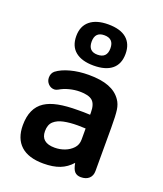

<svg xmlns="http://www.w3.org/2000/svg" viewBox="-121 -707 678 798"><g transform="rotate(20 217.5 -308.0)"><path d="M278 -247Q259 -248 250 -248Q241 -248 236 -248Q231 -248 225 -248Q173 -248 137.5 -241Q102 -234 79 -219Q30 -187 30 -111Q30 -52 64 -21Q98 10 164 10Q207 10 236.5 -1.5Q266 -13 288 -38Q293 -10 303 0Q313 10 330 10Q353 10 366 -2Q379 -14 379 -35V-226Q379 -280 375.5 -304.5Q372 -329 360 -346Q341 -374 306 -387.5Q271 -401 217 -401Q173 -401 136 -391Q99 -381 77 -364Q64 -353 64 -334Q64 -318 75 -306.5Q86 -295 102 -295Q109 -295 118 -300Q136 -311 159.5 -317Q183 -323 205 -323Q245 -323 261.5 -308.5Q278 -294 278 -257ZM280 -187V-138Q280 -115 265.5 -99.5Q251 -84 230 -76Q209 -68 186 -68Q125 -68 125 -119Q125 -148 141 -162.5Q157 -177 184 -182.5Q211 -188 245 -188Q259 -188 264 -187.5Q269 -187 280 -187ZM221 -626Q169 -626 140.5 -602.5Q112 -579 112 -535Q112 -490 140.5 -467Q169 -444 221 -444Q274 -444 302 -467Q330 -490 330 -535Q330 -579 302.5 -602.5Q275 -626 221 -626ZM221 -578Q263 -578 263 -535Q263 -492 221 -492Q180 -492 180 -535Q180 -578 221 -578Z"/></g></svg>

Font: Beiruti SemiBold
Style: Regular
Weight: 600
Designer: Arlette Boutros
Foundry: Boutros
Version: Version 1.41